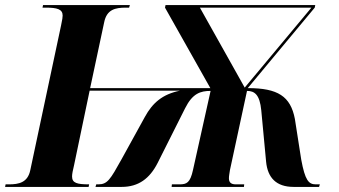

<svg xmlns="http://www.w3.org/2000/svg" viewBox="-43 -734 1332 754"><path d="M-23 0H305L307 -10C260 -10 240 -15 240 -41C240 -51 243 -65 248 -86L309 -378H664C595 -364 556 -330 526 -275L434 -108C390 -29 379 -10 343 -10H335L332 0H435C501 0 545 -33 576 -94L684 -309C713 -367 744 -377 784 -377L715 -67C704 -16 690 -10 662 -10H632L631 0H915L916 -10H883C864 -10 856 -18 856 -34C856 -43 858 -52 860 -66L927 -377C957 -377 977 -362 983 -301L1002 -99C1008 -36 1042 0 1110 0H1210L1213 -10H1197C1169 -10 1155 -26 1140 -107L1115 -267C1098 -356 1048 -388 930 -388L1193 -704L1195 -714H607L605 -704L783 -388H311L366 -646C376 -697 410 -704 451 -704H464L467 -714H126L124 -704H137C181 -704 203 -698 203 -673C203 -668 202 -657 197 -635L76 -66C66 -17 31 -10 -8 -10H-21ZM918 -390 742 -704H1180Z"/></svg>

Font: Noto Serif Display SemiCondensed ExtraBold
Style: Italic
Weight: 800
Width: 4
Italic angle: -12°
Designer: Monotype Design Team
Foundry: Monotype Imaging Inc.
Version: Version 2.009